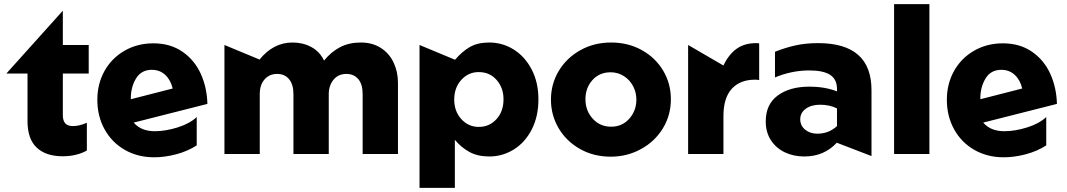

<svg xmlns="http://www.w3.org/2000/svg" viewBox="-20 -750 5196 935"><path d="M285 11Q353 11 403 -17V-152Q365 -136 336 -136Q310 -136 298 -149Q286 -162 286 -190V-392H412V-531H286V-698L11 -392H114V-160Q114 -73 159 -31Q204 11 285 11Z M734 -111Q667 -111 631 -153L990 -244Q988 -324 957.5 -391Q927 -458 868 -498.5Q809 -539 727 -539Q649 -539 586.5 -503Q524 -467 489 -404.5Q454 -342 454 -264Q454 -184 489.5 -120Q525 -56 588 -20Q651 16 731 16Q782 16 837.5 1.5Q893 -13 938 -42V-180Q904 -148 845 -129.5Q786 -111 734 -111ZM719 -410Q758 -410 784.5 -385.5Q811 -361 821 -319L618 -267L617 -270Q617 -326 642.5 -368Q668 -410 719 -410Z M1918 0V-347Q1918 -401 1896.5 -446Q1875 -491 1834 -517Q1793 -543 1737 -543Q1680 -543 1636.5 -520.5Q1593 -498 1558 -455Q1537 -499 1496 -521Q1455 -543 1405 -543Q1311 -543 1244 -460L1073 -531V0H1245V-292Q1245 -337 1268.5 -363.5Q1292 -390 1329 -390Q1367 -390 1388 -364Q1409 -338 1409 -292V0H1581V-292Q1581 -333 1604 -361.5Q1627 -390 1667 -390Q1703 -390 1724.5 -365Q1746 -340 1746 -292V0Z M2363 12Q2427 12 2482 -22Q2537 -56 2569.5 -119.5Q2602 -183 2602 -266Q2602 -349 2569 -412Q2536 -475 2481.5 -509Q2427 -543 2362 -543Q2306 -543 2268 -521Q2230 -499 2196 -459L2023 -531V165H2195V-69Q2226 -32 2266 -10Q2306 12 2363 12ZM2432 -267Q2432 -207 2397.5 -169.5Q2363 -132 2312 -132Q2261 -132 2226.5 -170Q2192 -208 2192 -265Q2192 -323 2226.5 -361Q2261 -399 2311 -399Q2365 -399 2398.5 -360.5Q2432 -322 2432 -267Z M3247 -267Q3247 -343 3209.5 -406Q3172 -469 3105.5 -506Q3039 -543 2956 -543Q2873 -543 2806 -505.5Q2739 -468 2701 -404.5Q2663 -341 2663 -265Q2663 -189 2700.5 -125.5Q2738 -62 2804.5 -24.5Q2871 13 2954 13Q3033 13 3100.5 -23.5Q3168 -60 3207.5 -124Q3247 -188 3247 -267ZM3079 -265Q3079 -211 3044.5 -172Q3010 -133 2956 -133Q2902 -133 2866.5 -172Q2831 -211 2831 -267Q2831 -322 2865 -360Q2899 -398 2954 -398Q2989 -398 3018 -379.5Q3047 -361 3063 -330.5Q3079 -300 3079 -265Z M3663 -540Q3605 -540 3566.5 -512Q3528 -484 3503 -431L3331 -531V0H3503V-185Q3503 -273 3543.5 -317.5Q3584 -362 3657 -362Q3669 -362 3677 -360V-539Q3673 -540 3663 -540Z M3960 -99Q3925 -99 3901 -118.5Q3877 -138 3877 -169Q3877 -201 3904 -220.5Q3931 -240 3974 -240Q4020 -240 4056 -222V-136Q4016 -99 3960 -99ZM3964 -540Q3903 -540 3854 -529Q3805 -518 3754 -498V-373Q3836 -407 3921 -407Q3989 -407 4022.5 -385.5Q4056 -364 4056 -316V-305Q3998 -328 3921 -328Q3826 -328 3767.5 -285Q3709 -242 3709 -159Q3709 -106 3734 -67.5Q3759 -29 3801.5 -8.5Q3844 12 3897 12Q3993 12 4055 -55L4224 10V-311Q4224 -540 3964 -540Z M4506 -730H4334V0H4506Z M4871 -111Q4804 -111 4768 -153L5127 -244Q5125 -324 5094.5 -391Q5064 -458 5005 -498.5Q4946 -539 4864 -539Q4786 -539 4723.5 -503Q4661 -467 4626 -404.5Q4591 -342 4591 -264Q4591 -184 4626.5 -120Q4662 -56 4725 -20Q4788 16 4868 16Q4919 16 4974.5 1.5Q5030 -13 5075 -42V-180Q5041 -148 4982 -129.5Q4923 -111 4871 -111ZM4856 -410Q4895 -410 4921.5 -385.5Q4948 -361 4958 -319L4755 -267L4754 -270Q4754 -326 4779.5 -368Q4805 -410 4856 -410Z"/></svg>

Font: Geom ExtraBold
Style: Bold
Weight: 800
Version: Version 1.102